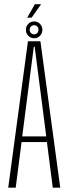

<svg xmlns="http://www.w3.org/2000/svg" viewBox="-20 -866 318 886"><path d="M18 0 109 -675.5H166.5L258 0H223.5L196.5 -210.5H79.5L52.5 0ZM82.5 -236.5H193.5L140 -650.5H136ZM137.5 -689.5Q121.5 -689.5 110.5 -700.8Q99.5 -712 99.5 -729Q99.5 -744 110.2 -755.5Q121 -767 137.5 -767Q154 -767 164.8 -755.5Q175.5 -744 175.5 -729Q175.5 -712.5 164.8 -701Q154 -689.5 137.5 -689.5ZM137.5 -707.5Q146 -707.5 151.8 -713.5Q157.5 -719.5 157.5 -729Q157.5 -738 151.8 -743.8Q146 -749.5 137.5 -749.5Q129 -749.5 123 -743.8Q117 -738 117 -729Q117 -719.5 123 -713.5Q129 -707.5 137.5 -707.5ZM105.5 -784.5 141 -846.5H169.5L126 -784.5Z"/></svg>

Font: Anybody Condensed ExtraLight
Style: Regular
Weight: 200
Width: 3
Designer: Tyler Finck
Foundry: Etcetera Type Company
Version: Version 1.010; ttfautohint (v1.8.3) -l 8 -r 50 -G 200 -x 14 